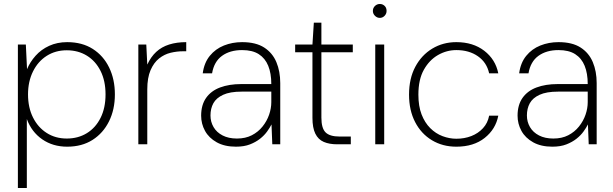

<svg xmlns="http://www.w3.org/2000/svg" viewBox="-20 -726 3082 966"><path d="M70 220V-502H110L116 -378Q131 -414 159 -445.5Q187 -477 227.5 -495.5Q268 -514 318 -514Q393 -514 446.5 -480Q500 -446 529 -386.5Q558 -327 558 -251Q558 -175 528.5 -115.5Q499 -56 445.5 -22Q392 12 318 12Q246 12 192.5 -25Q139 -62 115 -127V220ZM316 -29Q373 -29 417 -56Q461 -83 486 -133Q511 -183 511 -251Q511 -319 486 -369Q461 -419 417 -446Q373 -473 316 -473Q259 -473 215 -445Q171 -417 146 -366.5Q121 -316 121 -251Q121 -185 146 -135Q171 -85 215 -57Q259 -29 316 -29Z M676 0V-502H716L721 -401Q739 -440 766 -465Q793 -490 831 -502Q869 -514 917 -514V-468H900Q870 -468 838.5 -460.5Q807 -453 780.5 -432Q754 -411 737.5 -373Q721 -335 721 -276V0Z M1167 12Q1110 12 1070.5 -10Q1031 -32 1011.5 -67.5Q992 -103 992 -144Q992 -198 1017 -233.5Q1042 -269 1087.5 -286Q1133 -303 1193 -303H1345Q1345 -357 1329.5 -395Q1314 -433 1282 -453.5Q1250 -474 1198 -474Q1137 -474 1097 -445Q1057 -416 1047 -357H1000Q1007 -410 1035.5 -445Q1064 -480 1106.5 -497Q1149 -514 1198 -514Q1267 -514 1309 -487Q1351 -460 1370.5 -413.5Q1390 -367 1390 -308V0H1350L1346 -100Q1338 -84 1324 -64.5Q1310 -45 1288.5 -28Q1267 -11 1237.5 0.5Q1208 12 1167 12ZM1172 -29Q1215 -29 1247 -45.5Q1279 -62 1301 -89.5Q1323 -117 1334 -149Q1345 -181 1345 -212V-265H1196Q1137 -265 1102.5 -249Q1068 -233 1053.5 -206.5Q1039 -180 1039 -145Q1039 -113 1054.5 -86.5Q1070 -60 1100 -44.5Q1130 -29 1172 -29Z M1676 0Q1637 0 1609 -12Q1581 -24 1566.5 -53.5Q1552 -83 1552 -133V-463H1465V-502H1552L1559 -612H1597V-502H1755V-463H1597V-134Q1597 -81 1618 -60Q1639 -39 1689 -39H1745V0Z M1868 0V-502H1913V0ZM1891 -636Q1877 -636 1866.5 -646.5Q1856 -657 1856 -671Q1856 -686 1866.5 -696Q1877 -706 1891 -706Q1905 -706 1915 -696.5Q1925 -687 1925 -671Q1925 -657 1915 -646.5Q1905 -636 1891 -636Z M2276 12Q2207 12 2153 -20.5Q2099 -53 2068.5 -112Q2038 -171 2038 -250Q2038 -331 2069.5 -390Q2101 -449 2155 -481.5Q2209 -514 2276 -514Q2360 -514 2416.5 -470.5Q2473 -427 2487 -357H2441Q2429 -412 2384.5 -443Q2340 -474 2276 -474Q2227 -474 2183.5 -449Q2140 -424 2112.5 -375Q2085 -326 2085 -250Q2085 -192 2101 -150.5Q2117 -109 2144.5 -81.5Q2172 -54 2206.5 -41Q2241 -28 2276 -28Q2317 -28 2351.5 -41.5Q2386 -55 2410 -81Q2434 -107 2441 -144H2487Q2474 -76 2418.5 -32Q2363 12 2276 12Z M2759 12Q2702 12 2662.5 -10Q2623 -32 2603.5 -67.5Q2584 -103 2584 -144Q2584 -198 2609 -233.5Q2634 -269 2679.5 -286Q2725 -303 2785 -303H2937Q2937 -357 2921.5 -395Q2906 -433 2874 -453.5Q2842 -474 2790 -474Q2729 -474 2689 -445Q2649 -416 2639 -357H2592Q2599 -410 2627.5 -445Q2656 -480 2698.5 -497Q2741 -514 2790 -514Q2859 -514 2901 -487Q2943 -460 2962.5 -413.5Q2982 -367 2982 -308V0H2942L2938 -100Q2930 -84 2916 -64.5Q2902 -45 2880.5 -28Q2859 -11 2829.5 0.5Q2800 12 2759 12ZM2764 -29Q2807 -29 2839 -45.5Q2871 -62 2893 -89.5Q2915 -117 2926 -149Q2937 -181 2937 -212V-265H2788Q2729 -265 2694.5 -249Q2660 -233 2645.5 -206.5Q2631 -180 2631 -145Q2631 -113 2646.5 -86.5Q2662 -60 2692 -44.5Q2722 -29 2764 -29Z"/></svg>

Font: DM Sans 16pt ExtraLight
Style: Regular
Weight: 250
Version: Version 4.004;gftools[0.9.30]